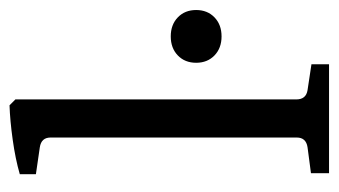

<svg xmlns="http://www.w3.org/2000/svg" viewBox="-170 -524 694 393"><g transform="rotate(-90 176.5 -327.0)"><path d="M170 -67Q170 -47 189 -44L242 -36V0H19V-37L72 -44Q92 -47 92 -66V-570Q92 -589 72 -592L17 -600V-633Q48 -642 87.5 -647.5Q127 -653 158 -654L170 -642ZM299 -220Q275 -220 260 -234.5Q245 -249 245 -272Q245 -295 260 -309.5Q275 -324 299 -324Q323 -324 338 -309.5Q353 -295 353 -272Q353 -249 338 -234.5Q323 -220 299 -220Z"/></g></svg>

Font: Rasa
Style: Regular
Weight: 400
Designer: Anna Giedrys (Yrsa+Rasa design), David Brezina (Yrsa art-direction, Rasa art-direction, design)
Foundry: Rosetta Type Foundry
Version: Version 2.004